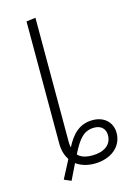

<svg xmlns="http://www.w3.org/2000/svg" viewBox="-122 -802 629 924"><g transform="rotate(-15 192.5 -339.5)"><path d="M289 -194C224 -194 185 -155 154 -94C152 -103 151 -112 151 -123V-741L105 -735V-126C105 -92 114 -65 128 -43L81 47L116 62L154 -16C179 2 210 11 244 11C325 11 385 -35 385 -105C385 -156 348 -194 289 -194ZM244 -30C211 -30 188 -38 173 -54C208 -124 235 -157 287 -157C321 -157 342 -137 342 -105C342 -57 303 -30 244 -30Z"/></g></svg>

Font: Fira Sans ExtraLight
Style: Regular
Weight: 200
Designer: bBox Type GmbH & Carrois Corporate GbR & Edenspiekermann AG
Foundry: bBox Type GmbH & Carrois Corporate GbR & Edenspiekermann AG
Version: Version 4.300;PS 004.300;hotconv 1.0.88;makeotf.lib2.5.64775